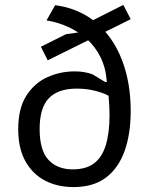

<svg xmlns="http://www.w3.org/2000/svg" viewBox="-20 -748 627 780"><path d="M278 12Q214 12 163.5 -14Q113 -40 83.5 -92.5Q54 -145 54 -223Q54 -307 86.5 -358.5Q119 -410 171.5 -434Q224 -458 283 -458Q305 -458 322 -455Q339 -452 356 -446L407 -415H414Q410 -472 388.5 -515.5Q367 -559 332.5 -589.5Q298 -620 256 -639Q214 -658 169 -665L204 -727Q302 -714 370.5 -656Q439 -598 475 -505.5Q511 -413 511 -297Q511 -205 486.5 -135.5Q462 -66 411 -27Q360 12 278 12ZM276 -60Q329 -60 361.5 -84Q394 -108 409.5 -157.5Q425 -207 425 -281Q425 -297 424 -318.5Q423 -340 421 -359Q399 -371 365 -379.5Q331 -388 292 -388Q216 -388 178.5 -349Q141 -310 141 -224Q141 -138 176.5 -99Q212 -60 276 -60ZM174 -503 146 -558 248 -609 325 -620 346 -660 481 -728 511 -670Z"/></svg>

Font: AR One Sans
Style: Regular
Weight: 400
Designer: Niteesh Yadav
Foundry: Niteesh Yadav
Version: Version 1.001;gftools[0.9.33]